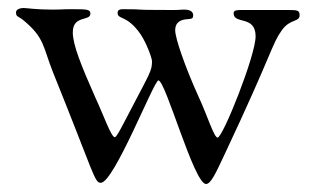

<svg xmlns="http://www.w3.org/2000/svg" viewBox="-20 -447 788 480"><path d="M20 -416C20 -404 26 -407 39 -396C92 -352 87 -330 113 -265C216 -10 216 10 232 10C265 10 365 -246 376 -246C394 -246 465 13 495 13C507 13 519 -13 541 -60C663 -319 659 -336 685 -372C706 -401 729 -391 729 -409C729 -421 724 -422 700 -422H585C574 -422 564 -422 564 -414C564 -385 619 -410 619 -356C619 -308 537 -103 524 -103C515 -103 498 -159 477 -204C442 -281 418 -352 418 -371C418 -394 435 -398 448 -399C459 -400 463 -400 463 -409C463 -412 462 -423 441 -423C428 -423 435 -422 410 -422C288 -422 356 -424 289 -424C283 -424 274 -424 274 -415C274 -397 297 -411 331 -362C346 -340 360 -302 360 -294C360 -270 355 -265 307 -173C287 -135 272 -104 267 -104C258 -104 239 -159 218 -204C183 -283 162 -335 162 -366C162 -410 206 -393 206 -413C206 -424 196 -424 159 -424C130 -424 139 -423 110 -423C70 -423 46 -427 39 -427C33 -427 20 -425 20 -416Z"/></svg>

Font: OFL Sorts Mill Goudy
Style: Regular
Weight: 500
Version: Version 003.000